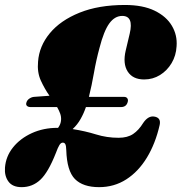

<svg xmlns="http://www.w3.org/2000/svg" viewBox="-33 -736 731 772"><path d="M-13 -62Q-9.5 -107.5 19.5 -143.5Q48.5 -179.5 95.2 -200.8Q142 -222 198 -222Q199.5 -222 200.5 -222Q211.5 -236.5 212.5 -253.5Q213.5 -266.5 209 -279.2Q204.5 -292 196.5 -305.5H90Q80.5 -305.5 75.5 -310.2Q70.5 -315 73 -323Q75.5 -333 84.5 -339.2Q93.5 -345.5 103.5 -346.5L166 -351Q146.5 -378.5 131.2 -412Q116 -445.5 120 -488Q124.5 -550.5 167.2 -602.2Q210 -654 286.8 -685Q363.5 -716 469.5 -716Q541.5 -716 588.8 -693Q636 -670 658.2 -632.2Q680.5 -594.5 677 -550Q675 -512.5 657 -482.2Q639 -452 610.2 -434.2Q581.5 -416.5 546.5 -416.5Q501 -416.5 480.5 -448.2Q460 -480 472.5 -533L488.5 -600.5Q505.5 -672 458.5 -672Q428.5 -672 406.5 -641.8Q384.5 -611.5 367 -543Q353.5 -493.5 344.8 -443.2Q336 -393 324.5 -346.5H465.5Q475 -346.5 479 -340.5Q483 -334.5 480.5 -326Q475 -305.5 453.5 -305.5H312.5Q304 -280.5 291.2 -257.8Q278.5 -235 259 -217Q310 -209 353.2 -195.5Q396.5 -182 444 -182Q479.5 -182 502.2 -197.2Q525 -212.5 543 -242Q562.5 -270.5 586 -267.5Q615.5 -263.5 609 -233.5Q592 -159 557.8 -102.5Q523.5 -46 474.8 -14.8Q426 16.5 365.5 16.5Q300.5 16.5 268.2 -16.2Q236 -49 233.5 -132Q233 -149.5 229.8 -156Q226.5 -162.5 219.5 -162.5Q212 -162.5 206 -153Q200 -143.5 191.5 -120.5Q161 -43 129.2 -13.2Q97.5 16.5 54 16.5Q17.5 16.5 1 -6Q-15.5 -28.5 -13 -62Z"/></svg>

Font: Fraunces 9pt S000 Black
Style: Italic
Weight: 900
Italic angle: -16°
Version: Version 1.000; ttfautohint (v1.8.3)